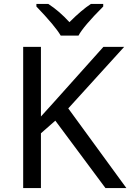

<svg xmlns="http://www.w3.org/2000/svg" viewBox="-20 -951 659 971"><path d="M164.1 -918C226.6 -853 267.6 -804.2 287.1 -771H377C393.6 -802.2 435.1 -851.1 502 -918V-931.2H439.9C408.2 -910.6 372.1 -879.9 331.1 -838.9C296.9 -876.5 261.2 -907.2 224.1 -931.2H164.1ZM325.2 -402.8 607.9 -713.9H502.9L248.5 -429.7L187 -361.8V-713.9H97.2V0H187V-276.9L259.8 -340.8L513.2 0H619.1Z"/></svg>

Font: Noto Reveo Sans
Style: Regular
Weight: 400
Designer: Monotype Design team
Foundry: Monotype Imaging Inc.
Version: Version 1.04